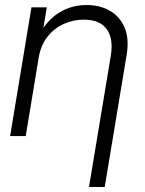

<svg xmlns="http://www.w3.org/2000/svg" viewBox="-20 -545 579 769"><path d="M134.8 -313 83 0H20.5L106 -515.6H167.5L153.8 -433.6Q187 -480 231 -502.4Q274.9 -524.9 326.7 -524.9Q379.9 -524.9 419.9 -502Q460 -479 479 -434.6Q498 -390.1 487.3 -325.7L399.4 204.1H336.4L423.8 -321.8Q435.1 -391.1 407 -428.7Q378.9 -466.3 315.4 -466.3Q273.4 -466.3 235.4 -449.2Q197.3 -432.1 170.2 -397.9Q143.1 -363.8 134.8 -313Z"/></svg>

Font: Inter Display Light
Style: Italic
Weight: 300
Italic angle: -9.39999°
Designer: Rasmus Andersson
Foundry: rsms
Version: Version 4.000;git-a52131595